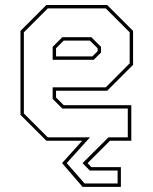

<svg xmlns="http://www.w3.org/2000/svg" viewBox="-20 -560 610 764"><path d="M308.5 183.5 227 89 307 0H164.5L61.5 -103V-437L164.5 -540H406.5L509.5 -437V-302L406.5 -199H203V-172L233.5 -141.5H502.5V0H417.5L328.5 89L343.5 105H461V183.5ZM316.5 170H448V118.5H337L308.5 89L411.5 -13.5H488.5V-128H228L189.5 -166.5V-212.5H401L496 -308V-431.5L401 -526.5H170L75 -431.5V-108.5L170 -13.5H338L245.5 89ZM189.5 -322V-373.5L228 -412H343.5L382 -373.5V-351L353 -322ZM203 -335.5H347.5L368.5 -356.5V-368L337.5 -398.5H233.5L203 -368Z"/></svg>

Font: Tourney Thin Thin
Style: Regular
Weight: 250
Version: Version 1.015